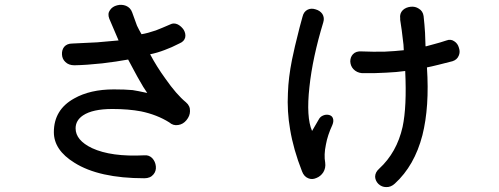

<svg xmlns="http://www.w3.org/2000/svg" viewBox="-20 -761 2040 785"><path d="M426.8 -684.6 464.8 -595.7Q425.8 -591.8 377 -587.9Q338.9 -585.9 275.4 -583Q253.9 -583 242.2 -569.3Q232.4 -556.6 233.4 -538.1Q234.4 -519.5 247.1 -507.8Q260.7 -494.1 284.2 -494.1Q335 -495.1 398.4 -502Q456.1 -508.8 503.9 -517.6L526.4 -475.6Q543 -444.3 551.8 -429.7Q564.5 -406.2 582 -380.9Q542 -389.6 522.5 -392.6Q492.2 -395.5 445.3 -395.5Q348.6 -395.5 283.2 -358.4Q200.2 -312.5 200.2 -220.7Q200.2 -147.5 284.2 -95.7Q384.8 -32.2 570.3 -32.2Q594.7 -32.2 607.4 -47.9Q619.1 -61.5 617.2 -81.1Q615.2 -100.6 602.5 -114.3Q588.9 -127.9 570.3 -126Q434.6 -119.1 356.4 -155.3Q289.1 -187.5 289.1 -236.3Q289.1 -268.6 319.3 -289.1Q358.4 -315.4 439.5 -315.4Q504.9 -315.4 556.6 -305.7Q622.1 -292 671.9 -260.7Q688.5 -246.1 709 -250Q728.5 -252.9 742.2 -269.5Q756.8 -287.1 756.8 -306.6Q757.8 -328.1 740.2 -342.8Q701.2 -375 656.2 -439.5Q620.1 -489.3 593.8 -539.1Q623 -544.9 653.3 -556.6Q680.7 -566.4 714.8 -584Q733.4 -591.8 737.3 -608.4Q740.2 -623 731.4 -638.7Q721.7 -653.3 707 -661.1Q690.4 -668.9 675.8 -661.1Q642.6 -646.5 617.2 -636.7Q583 -625 558.6 -621.1Q547.9 -639.6 540 -656.2Q536.1 -667 528.3 -688.5L520.5 -710Q513.7 -729.5 495.1 -737.3Q477.5 -744.1 459 -739.3Q439.5 -734.4 429.7 -719.7Q418.9 -705.1 426.8 -684.6Z M1459 -550.8Q1435.5 -552.7 1422.9 -539.1Q1412.1 -527.3 1412.1 -509.8Q1413.1 -491.2 1424.8 -478.5Q1438.5 -463.9 1460 -461.9Q1508.8 -460.9 1558.6 -463.9Q1601.6 -465.8 1636.7 -470.7Q1643.6 -324.2 1626 -242.2Q1602.5 -137.7 1530.3 -71.3Q1513.7 -56.6 1513.7 -38.1Q1514.6 -21.5 1527.3 -8.8Q1541 3.9 1558.6 3.9Q1578.1 4.9 1594.7 -10.7Q1674.8 -84 1707 -208Q1736.3 -324.2 1725.6 -485.4Q1741.2 -488.3 1772.5 -496.1Q1801.8 -503.9 1830.1 -510.7Q1848.6 -516.6 1855.5 -533.2Q1862.3 -547.9 1856.4 -565.4Q1851.6 -583 1837.9 -591.8Q1823.2 -602.5 1805.7 -595.7Q1779.3 -586.9 1756.8 -581.1Q1736.3 -575.2 1720.7 -571.3L1719.7 -573.2Q1718.8 -607.4 1717.8 -627Q1715.8 -660.2 1711.9 -695.3Q1709 -715.8 1692.4 -725.6Q1677.7 -735.4 1659.2 -733.4Q1639.6 -731.4 1627 -719.7Q1613.3 -706.1 1616.2 -685.5V-679.7Q1624 -629.9 1626 -608.4Q1630.9 -574.2 1630.9 -555.7Q1595.7 -551.8 1552.7 -549.8Q1505.9 -548.8 1459 -550.8ZM1216.8 -692.4 1205.1 -649.4Q1182.6 -561.5 1173.8 -516.6Q1159.2 -443.4 1157.2 -380.9Q1153.3 -305.7 1166 -232.4Q1179.7 -149.4 1214.8 -60.5Q1222.7 -39.1 1240.2 -32.2Q1255.9 -25.4 1273.4 -33.2Q1291 -40 1301.8 -56.6Q1312.5 -74.2 1309.6 -95.7Q1303.7 -127.9 1312.5 -169.9Q1319.3 -208 1338.9 -250Q1345.7 -266.6 1340.8 -278.3Q1336.9 -288.1 1325.2 -291Q1313.5 -293.9 1301.8 -289.1Q1289.1 -284.2 1283.2 -272.5L1255.9 -225.6Q1231.4 -281.2 1245.1 -405.3Q1257.8 -525.4 1301.8 -669.9Q1307.6 -688.5 1297.9 -704.1Q1288.1 -717.8 1270.5 -722.7Q1252.9 -728.5 1238.3 -721.7Q1221.7 -713.9 1216.8 -692.4Z"/></svg>

Font: Gungsuh
Style: Regular
Weight: 400
Version: Version 2.21